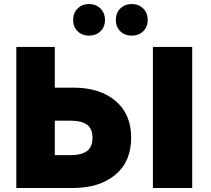

<svg xmlns="http://www.w3.org/2000/svg" viewBox="-20 -933 1049 953"><path d="M61 -700H252V-498H345Q475 -498 553 -432.5Q631 -367 631 -250Q631 -131 552.5 -65.5Q474 0 342 0H61ZM439 -249Q439 -295 411.5 -314.5Q384 -334 330 -334H252V-163H330Q384 -163 411.5 -183Q439 -203 439 -249ZM739 -700H934V0H739ZM555 -834Q555 -869 577.5 -891Q600 -913 634 -913Q668 -913 690.5 -891Q713 -869 713 -834Q713 -799 690.5 -777.5Q668 -756 634 -756Q600 -756 577.5 -777.5Q555 -799 555 -834ZM343 -834Q343 -869 365.5 -891Q388 -913 422 -913Q456 -913 478.5 -891Q501 -869 501 -834Q501 -799 478.5 -777.5Q456 -756 422 -756Q388 -756 365.5 -777.5Q343 -799 343 -834Z"/></svg>

Font: Chess Sans ExtraBold
Style: Regular
Weight: 800
Designer: Wolf Bōese
Foundry: Wolf Bōese
Version: Version 7.223